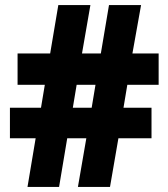

<svg xmlns="http://www.w3.org/2000/svg" viewBox="-20 -734 659 754"><path d="M480 -401 465 -311H575V-191H445L412 0H286L319 -191H244L212 0H88L120 -191H19V-311H141L156 -401H49V-524H177L209 -714H335L302 -524H376L408 -714H534L500 -524H603V-401ZM266 -311H340L355 -401H281Z"/></svg>

Font: Noto Sans Gujarati SemiCondensed Black
Style: Regular
Weight: 900
Width: 4
Designer: Jelle Bosma - Monotype Design Team, Universal Thirst
Foundry: Monotype Imaging Inc.
Version: Version 2.106; ttfautohint (v1.8.4.7-5d5b)